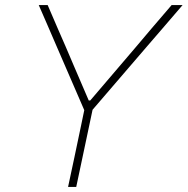

<svg xmlns="http://www.w3.org/2000/svg" viewBox="-20 -733 736 753"><path d="M247 0Q260 -60 272 -117Q283.5 -173 297.5 -238.5L310.5 -301L202 -551.5Q185 -591.5 169 -628Q153 -664.5 132 -713H167Q190 -659.5 206.5 -621.2Q223 -583 238 -549Q252.5 -515 270 -474L328 -339H334L445 -469Q481.5 -512 512 -547.5Q542 -583 575 -622L653 -713H696Q661 -672.5 626 -631.5Q591 -590.5 557 -551.5L343 -302.5L329.5 -238.5Q315.5 -173 303.8 -117Q292 -61 279 0Z"/></svg>

Font: Heraclito Thin
Style: Italic
Weight: 100
Italic angle: -12°
Designer: Kostas Bartsokas (font) & Cristiano Sobral (main changes)
Foundry: Kostas Bartsokas (font) & Cristiano Sobral (main changes)
Version: Version 1.00;July 8, 2020;FontCreator 13.0.0.2655 64-bit